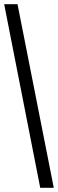

<svg xmlns="http://www.w3.org/2000/svg" viewBox="-20 -780 278 921"><path d="M173 121H238L64 -760H0Z"/></svg>

Font: Noto Serif Thai ExtraCondensed ExtraBold
Style: Regular
Weight: 800
Width: 2
Designer: Monotype Design Team
Foundry: Monotype Imaging Inc.
Version: Version 2.002